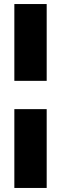

<svg xmlns="http://www.w3.org/2000/svg" viewBox="-20 -740 302 950"><path d="M51 -340H211V-720H51ZM51 190H211V-200H51Z"/></svg>

Font: Fixel Display Black
Style: Regular
Weight: 900
Designer: AlfaBravo + MacPaw
Foundry: Kyrylo Tkachov, Marchela Mozhyna, Serhii Makarenko, Maria Weinstein, Zakhar Kryvoshyya
Version: Version 1.211